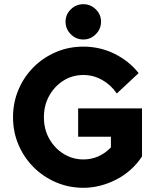

<svg xmlns="http://www.w3.org/2000/svg" viewBox="-20 -888 725 914"><path d="M377 6Q308 6 247 -20Q186 -46 140 -92Q94 -138 68 -199Q42 -260 42 -330Q42 -399 67.5 -460Q93 -521 138.5 -567Q184 -613 245 -639.5Q306 -666 377 -666Q456 -666 525 -632Q594 -598 640 -540L536 -443Q509 -483 467 -507Q425 -531 377 -531Q325 -531 282.5 -504.5Q240 -478 214.5 -432.5Q189 -387 189 -330Q189 -273 214.5 -227.5Q240 -182 283 -155.5Q326 -129 377 -129Q452 -129 508 -186V-237H352V-372H656V-143Q608 -71 532 -32.5Q456 6 377 6ZM377 -700Q342 -700 317 -725Q292 -750 292 -785Q292 -819 317 -843.5Q342 -868 377 -868Q411 -868 436 -843.5Q461 -819 461 -785Q461 -750 436 -725Q411 -700 377 -700Z"/></svg>

Font: Lil Grotesk Black
Style: Regular
Weight: 900
Designer: Bastien Sozeau
Foundry: NBR — Bastien Sozeau
Version: Version 3.003; ttfautohint (v1.8.4.7-5d5b);gftools[0.9.33]